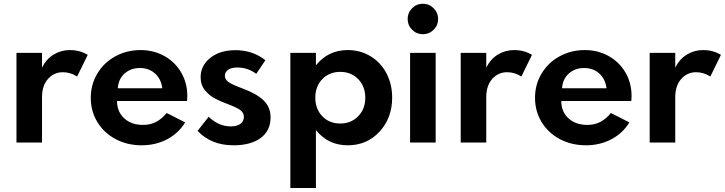

<svg xmlns="http://www.w3.org/2000/svg" viewBox="-20 -740 3764 997"><path d="M65.5 0V-465.5H198.2V-389.1Q220.9 -434.1 259.1 -457Q297.3 -480 342.7 -480Q395 -480 435.5 -455L380.5 -342.7Q345.5 -365 306.4 -365Q260.5 -365 229.3 -330.2Q198.2 -295.5 198.2 -235V0Z M451.4 -231.8Q451.4 -301.4 485.7 -358.4Q520 -415.5 579.3 -447.7Q638.6 -480 710 -480Q778.2 -480 833.9 -448.9Q889.5 -417.7 921.1 -363.2Q952.7 -308.6 952.7 -241.8Q952.7 -231.4 951.4 -215.5H587.7Q587.7 -160 625 -125.7Q662.3 -91.4 722.7 -91.4Q760 -91.4 789.5 -106.4Q819.1 -121.4 845.5 -153.2L941.4 -104.5Q907.7 -48.6 848.2 -17Q788.6 14.5 715.5 14.5Q640.9 14.5 580.2 -17.7Q519.5 -50 485.5 -106.4Q451.4 -162.7 451.4 -231.8ZM706.4 -386.8Q658.2 -386.8 626.4 -357.7Q594.5 -328.6 591.8 -281.8H822.7Q816.8 -329.5 785.2 -358.2Q753.6 -386.8 706.4 -386.8Z M1005.9 -60.5 1063.6 -133.6Q1115 -83.6 1179.5 -83.6Q1209.1 -83.6 1227.7 -96.4Q1246.4 -109.1 1246.4 -133.2Q1246.4 -155 1226.6 -169.1Q1206.8 -183.2 1162.7 -199.5Q1143.6 -206.8 1131.1 -212Q1118.6 -217.3 1100 -226.6Q1081.4 -235.9 1069.3 -246.1Q1057.3 -256.4 1045.5 -270Q1033.6 -283.6 1027.7 -301.1Q1021.8 -318.6 1021.8 -339.1Q1021.8 -399.5 1072 -439.5Q1122.3 -479.5 1202.7 -479.5Q1291.8 -479.5 1358.2 -427.3L1310.5 -356.4Q1267.7 -389.5 1211.8 -389.5Q1181.4 -389.5 1164.5 -377.5Q1147.7 -365.5 1147.7 -346.4Q1147.7 -326.4 1168.4 -312.7Q1189.1 -299.1 1238.6 -280.9Q1311.4 -254.5 1348.2 -219.3Q1385 -184.1 1385 -130Q1385 -61.4 1333.6 -23.4Q1282.3 14.5 1192.3 14.5Q1076.4 14.5 1005.9 -60.5Z M1487.7 -465.5H1620.5V-400.9Q1684.1 -480 1785.5 -480Q1851.4 -480 1904.5 -447.7Q1957.7 -415.5 1987 -358.9Q2016.4 -302.3 2016.4 -233.2Q2016.4 -127.3 1950.9 -56.4Q1885.5 14.5 1785.5 14.5Q1684.1 14.5 1620.5 -64.5V236.4H1487.7ZM1746.8 -98.6Q1803.2 -98.6 1840 -136.4Q1876.8 -174.1 1876.8 -232.7Q1876.8 -291.4 1840 -329.1Q1803.2 -366.8 1746.8 -366.8Q1690 -366.8 1653.6 -329.1Q1617.3 -291.4 1617.3 -232.7Q1617.3 -174.1 1653.6 -136.4Q1690 -98.6 1746.8 -98.6Z M2242.3 0H2109.5V-465.5H2242.3ZM2120 -585.5Q2096.8 -608.6 2096.8 -641.4Q2096.8 -674.1 2120 -697.3Q2143.2 -720.5 2175.9 -720.5Q2208.6 -720.5 2231.8 -697.3Q2255 -674.1 2255 -641.4Q2255 -608.6 2231.8 -585.5Q2208.6 -562.3 2175.9 -562.3Q2143.2 -562.3 2120 -585.5Z M2372.3 0V-465.5H2505V-389.1Q2527.7 -434.1 2565.9 -457Q2604.1 -480 2649.5 -480Q2701.8 -480 2742.3 -455L2687.3 -342.7Q2652.3 -365 2613.2 -365Q2567.3 -365 2536.1 -330.2Q2505 -295.5 2505 -235V0Z M2758.2 -231.8Q2758.2 -301.4 2792.5 -358.4Q2826.8 -415.5 2886.1 -447.7Q2945.5 -480 3016.8 -480Q3085 -480 3140.7 -448.9Q3196.4 -417.7 3228 -363.2Q3259.5 -308.6 3259.5 -241.8Q3259.5 -231.4 3258.2 -215.5H2894.5Q2894.5 -160 2931.8 -125.7Q2969.1 -91.4 3029.5 -91.4Q3066.8 -91.4 3096.4 -106.4Q3125.9 -121.4 3152.3 -153.2L3248.2 -104.5Q3214.5 -48.6 3155 -17Q3095.5 14.5 3022.3 14.5Q2947.7 14.5 2887 -17.7Q2826.4 -50 2792.3 -106.4Q2758.2 -162.7 2758.2 -231.8ZM3013.2 -386.8Q2965 -386.8 2933.2 -357.7Q2901.4 -328.6 2898.6 -281.8H3129.5Q3123.6 -329.5 3092 -358.2Q3060.5 -386.8 3013.2 -386.8Z M3353.6 0V-465.5H3486.4V-389.1Q3509.1 -434.1 3547.3 -457Q3585.5 -480 3630.9 -480Q3683.2 -480 3723.6 -455L3668.6 -342.7Q3633.6 -365 3594.5 -365Q3548.6 -365 3517.5 -330.2Q3486.4 -295.5 3486.4 -235V0Z"/></svg>

Font: Spartan MB
Style: Bold
Weight: 700
Designer: Matt Bailey, Mirko Velimirovic
Foundry: Matt Bailey
Version: Version 1.005